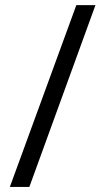

<svg xmlns="http://www.w3.org/2000/svg" viewBox="-20 -737 411 760"><path d="M357.9 -716.8 96.2 2.9H19L282.2 -716.8Z"/></svg>

Font: Noto Sans Thai Looped ExtraCond
Style: Regular
Weight: 400
Width: 2
Designer: Sasikarn Vongin, Ben Mitchell
Foundry: The Fontpad Ltd
Version: Version 1.00